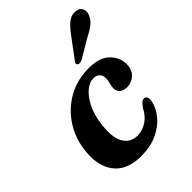

<svg xmlns="http://www.w3.org/2000/svg" viewBox="-210 -821 938 938"><g transform="rotate(-45 259.5 -352.0)"><path d="M312 -423Q284.5 -423 257.2 -400.5Q230 -378 209.5 -337.5Q189 -297 181.5 -243Q169 -156 193 -113.8Q217 -71.5 266.5 -71.5Q300 -71.5 331 -91.8Q362 -112 380 -149.5Q391.5 -164 399 -171.2Q406.5 -178.5 416.5 -178.5Q427 -178 432.2 -167.8Q437.5 -157.5 432.5 -138Q424.5 -102 396.5 -67.5Q368.5 -33 321 -10.5Q273.5 12 207 12Q109 12 63.8 -49Q18.5 -110 35 -216.5Q46 -288 86 -346.5Q126 -405 188.8 -439.5Q251.5 -474 331 -474Q405.5 -474 441.5 -437Q477.5 -400 475.5 -353Q474 -315.5 450.5 -295.2Q427 -275 399 -275Q373 -275 359 -287.2Q345 -299.5 345.5 -319Q346 -334 350.5 -348Q355 -362 355 -379Q355.5 -398 344.2 -410.5Q333 -423 312 -423ZM384 -649.5Q408 -682.5 431.5 -700.8Q455 -719 482.5 -715.5Q507 -712.5 514.8 -694.5Q522.5 -676.5 514.5 -657Q505.5 -634.5 486.5 -618.5Q467.5 -602.5 436 -587L332 -525.5Q323.5 -522 315.5 -522Q307.5 -522 304 -527Q299 -532.5 302.5 -539.2Q306 -546 312 -553Z"/></g></svg>

Font: Fraunces 9pt S000 SemiBold
Style: Italic
Weight: 600
Italic angle: -16°
Version: Version 1.000; ttfautohint (v1.8.3)